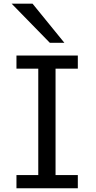

<svg xmlns="http://www.w3.org/2000/svg" viewBox="-20 -1011 516 1031"><path d="M397.9 -712.9V-642.1H278.3V-70.8H397.9V0H68.4V-70.8H185.5V-642.1H68.4V-712.9ZM154.8 -991.2 325.7 -781.2H247.6L42.5 -991.2Z"/></svg>

Font: Lesson One
Style: Regular
Weight: 400
Designer: But Ko, Victor Gaultney, Annie Olsen, Julie Remington, Don Collingsworth, Eric Hays, Becca Hirsbrunner
Version: Version 1.100